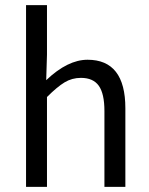

<svg xmlns="http://www.w3.org/2000/svg" viewBox="-20 -732 584 752"><path d="M82 0V-712H164V-518L161 -418Q245 -498 323 -498Q471 -498 471 -308V0H389V-297Q389 -365 367 -396Q345 -427 297 -427Q262 -427 233 -409.5Q204 -392 164 -352V0Z"/></svg>

Font: RibengUni
Style: Regular
Weight: 400
Designer: (1) Dr. Andrew Glass (Senior Program Manager at Microsoft Corporation)
(2) Bivuti Chakma (Chakma Font Designer & Keyboar
Foundry: Bivuti Chakma
Version: Version 2.2022; Updated on: 03 June 2022; Friday